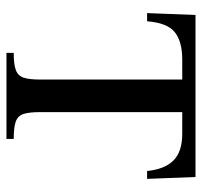

<svg xmlns="http://www.w3.org/2000/svg" viewBox="-36 -604 639 608"><g transform="rotate(90 284.0 -299.5)"><path d="M545.9 -445.3H521Q515.6 -500.5 487.8 -528.6Q460 -556.6 403.3 -556.6H334.5V-106.9Q334.5 -72.3 340.3 -54.2Q346.2 -36.1 364.3 -29.5Q382.3 -22.9 419.4 -22.9V0H147V-22.9Q183.6 -22.9 201.7 -29.8Q219.7 -36.6 225.6 -54.7Q231.4 -72.8 231.4 -106.9V-556.6H168.5Q110.4 -556.6 81.1 -532.7Q51.8 -508.8 46.9 -445.3H21L26.9 -598.6H540Z"/></g></svg>

Font: Scheherazade New Medium
Style: Regular
Weight: 500
Designer: SIL International
Foundry: SIL International
Version: Version 4.000